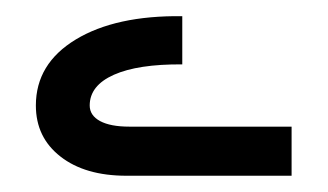

<svg xmlns="http://www.w3.org/2000/svg" viewBox="-20 -739 401 235"><path d="M336.9 -523.9H134.8Q84 -523.9 54 -547.4Q23.9 -570.8 23.9 -609.9Q23.9 -661.1 72.8 -690.7Q121.6 -720.2 203.1 -719.2V-660.2Q148.9 -660.6 119.4 -647.5Q89.8 -634.3 89.8 -609.9Q89.8 -597.7 102.5 -590.8Q115.2 -584 138.2 -584H336.9Z"/></svg>

Font: LT Superior Med
Style: Regular
Weight: 500
Designer: Daniel Lyons
Foundry: LyonsType
Version: Version 1.000